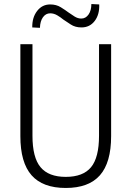

<svg xmlns="http://www.w3.org/2000/svg" viewBox="-20 -924 652 952"><path d="M306 8Q192 8 136.5 -55Q81 -118 81 -249V-705H141V-251Q141 -143 181 -95Q221 -47 306 -47Q392 -47 431.5 -95Q471 -143 471 -251V-705H531V-249Q531 -118 475.5 -55Q420 8 306 8ZM178 -786 140 -788Q139 -837 164 -869.5Q189 -902 229 -902Q259 -902 281.5 -888Q304 -874 320 -862Q334 -852 350 -842Q366 -832 383 -832Q405 -832 419 -852Q433 -872 433 -904L472 -902Q474 -852 449.5 -820Q425 -788 384 -788Q353 -788 331 -802.5Q309 -817 294 -827Q281 -838 264 -848Q247 -858 229 -858Q207 -858 193 -838.5Q179 -819 178 -786Z"/></svg>

Font: Nunito Sans 10pt Condensed Light
Style: Regular
Weight: 300
Width: 3
Designer: Vernon Adams
Foundry: Vernon Adams
Version: Version 3.101;gftools[0.9.27]